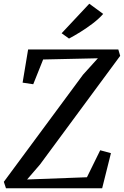

<svg xmlns="http://www.w3.org/2000/svg" viewBox="-30 -1008 663 1028"><path d="M2 0 -9.5 -34.5 414.5 -608 494 -696 201 -689.5 148 -557 91 -565.5 120.5 -743H603.5L613.5 -709L184 -127L115 -47L435.5 -59L506.5 -203.5L564 -188L517 0ZM300 -830 448 -988 522.5 -933.5Q499.5 -907.5 466.8 -882.5Q434 -857.5 400 -836.5Q366 -815.5 339.5 -801.5Z"/></svg>

Font: Merriweather Text Regular
Style: Italic
Weight: 400
Italic angle: -7.8°
Designer: Eben Sorkin
Foundry: Eben Sorkin
Version: Version 2.100; ttfautohint (v1.7.19-72a1) -l 8 -r 50 -G 200 